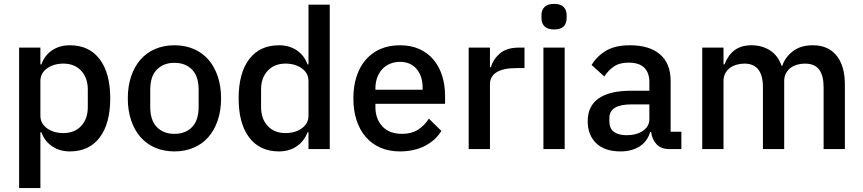

<svg xmlns="http://www.w3.org/2000/svg" viewBox="-20 -764 4423 984"><path d="M78 -520H187V-434H192Q209 -481 247.5 -506.5Q286 -532 338 -532Q437 -532 491 -460.5Q545 -389 545 -260Q545 -131 491 -59.5Q437 12 338 12Q286 12 247.5 -14Q209 -40 192 -86H187V200H78ZM305 -82Q362 -82 396 -118.5Q430 -155 430 -215V-305Q430 -365 396 -401.5Q362 -438 305 -438Q255 -438 221 -413.5Q187 -389 187 -349V-171Q187 -131 221 -106.5Q255 -82 305 -82Z M874 12Q820 12 775.5 -7Q731 -26 700 -61.5Q669 -97 652 -147.5Q635 -198 635 -260Q635 -322 652 -372.5Q669 -423 700 -458.5Q731 -494 775.5 -513Q820 -532 874 -532Q928 -532 972.5 -513Q1017 -494 1048 -458.5Q1079 -423 1096 -372.5Q1113 -322 1113 -260Q1113 -198 1096 -147.5Q1079 -97 1048 -61.5Q1017 -26 972.5 -7Q928 12 874 12ZM874 -78Q930 -78 964 -112.5Q998 -147 998 -216V-304Q998 -373 964 -407.5Q930 -442 874 -442Q818 -442 784 -407.5Q750 -373 750 -304V-216Q750 -147 784 -112.5Q818 -78 874 -78Z M1561 -86H1556Q1539 -40 1500.5 -14Q1462 12 1410 12Q1311 12 1257 -59.5Q1203 -131 1203 -260Q1203 -389 1257 -460.5Q1311 -532 1410 -532Q1462 -532 1500.5 -506.5Q1539 -481 1556 -434H1561V-740H1670V0H1561ZM1443 -82Q1493 -82 1527 -106.5Q1561 -131 1561 -171V-349Q1561 -389 1527 -413.5Q1493 -438 1443 -438Q1386 -438 1352 -401.5Q1318 -365 1318 -305V-215Q1318 -155 1352 -118.5Q1386 -82 1443 -82Z M2030 12Q1974 12 1930 -7Q1886 -26 1855 -61.5Q1824 -97 1807.5 -147.5Q1791 -198 1791 -260Q1791 -322 1807.5 -372.5Q1824 -423 1855 -458.5Q1886 -494 1930 -513Q1974 -532 2030 -532Q2087 -532 2130.5 -512Q2174 -492 2203 -456.5Q2232 -421 2246.5 -374Q2261 -327 2261 -273V-232H1904V-215Q1904 -155 1939.5 -116.5Q1975 -78 2041 -78Q2089 -78 2122 -99Q2155 -120 2178 -156L2242 -93Q2213 -45 2158 -16.5Q2103 12 2030 12ZM2030 -447Q2002 -447 1978.5 -437Q1955 -427 1938.5 -409Q1922 -391 1913 -366Q1904 -341 1904 -311V-304H2146V-314Q2146 -374 2115 -410.5Q2084 -447 2030 -447Z M2382 0V-520H2491V-420H2496Q2507 -460 2542 -490Q2577 -520 2639 -520H2668V-415H2625Q2560 -415 2525.5 -394Q2491 -373 2491 -332V0Z M2820 -613Q2786 -613 2770.5 -629Q2755 -645 2755 -670V-687Q2755 -712 2770.5 -728Q2786 -744 2820 -744Q2854 -744 2869 -728Q2884 -712 2884 -687V-670Q2884 -645 2869 -629Q2854 -613 2820 -613ZM2765 -520H2874V0H2765Z M3411 0Q3368 0 3345 -24.5Q3322 -49 3317 -87H3312Q3297 -38 3257 -13Q3217 12 3160 12Q3079 12 3035.5 -30Q2992 -72 2992 -143Q2992 -221 3048.5 -260Q3105 -299 3214 -299H3308V-343Q3308 -391 3282 -417Q3256 -443 3201 -443Q3155 -443 3126 -423Q3097 -403 3077 -372L3012 -431Q3038 -475 3085 -503.5Q3132 -532 3208 -532Q3309 -532 3363 -485Q3417 -438 3417 -350V-89H3472V0ZM3191 -71Q3242 -71 3275 -93.5Q3308 -116 3308 -154V-229H3216Q3103 -229 3103 -159V-141Q3103 -106 3126.5 -88.5Q3150 -71 3191 -71Z M3579 0V-520H3688V-434H3693Q3701 -454 3712.5 -472Q3724 -490 3740.5 -503.5Q3757 -517 3779.5 -524.5Q3802 -532 3832 -532Q3885 -532 3926 -506Q3967 -480 3986 -426H3989Q4003 -470 4043 -501Q4083 -532 4146 -532Q4224 -532 4267 -479.5Q4310 -427 4310 -330V0H4201V-317Q4201 -377 4178 -407.5Q4155 -438 4105 -438Q4084 -438 4065 -432.5Q4046 -427 4031.5 -416Q4017 -405 4008 -388Q3999 -371 3999 -349V0H3890V-317Q3890 -438 3795 -438Q3775 -438 3755.5 -432.5Q3736 -427 3721 -416Q3706 -405 3697 -388Q3688 -371 3688 -349V0Z"/></svg>

Font: IBM Plex Arabic Medium
Style: Regular
Weight: 500
Designer: Mike Abbink, Paul van der Laan, Pieter van Rosmalen, Wael Morcos, Khajak Apelian
Foundry: Bold Monday
Version: Version 1.0